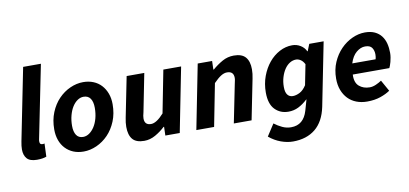

<svg xmlns="http://www.w3.org/2000/svg" viewBox="-80 -973 3107 1458"><g transform="rotate(-10 1473.5 -244.0)"><path d="M155 -701H292L179 -140Q177 -132 177 -128.5Q177 -125 177 -121Q177 -108 182.5 -103Q188 -98 196 -98Q201 -98 204 -98Q207 -98 214 -100L210 1Q197 6 179 9Q161 12 137 12Q83 12 60 -14Q37 -40 37 -85Q37 -111 44 -146Z M497 12Q453 12 418 -2.5Q383 -17 357.5 -44Q332 -71 318.5 -108.5Q305 -146 305 -192Q305 -264 329 -322.5Q353 -381 392.5 -422Q432 -463 482 -485.5Q532 -508 583 -508Q626 -508 661.5 -493.5Q697 -479 722 -452Q747 -425 761 -387.5Q775 -350 775 -304Q775 -232 751 -173.5Q727 -115 687.5 -74Q648 -33 598 -10.5Q548 12 497 12ZM567 -398Q542 -398 519.5 -382.5Q497 -367 480 -340Q463 -313 453 -275.5Q443 -238 443 -195Q443 -150 460 -124Q477 -98 512 -98Q537 -98 559.5 -113.5Q582 -129 599.5 -156Q617 -183 627 -220Q637 -257 637 -301Q637 -347 619.5 -372.5Q602 -398 567 -398Z M1239 0H1128L1130 -67H1126Q1092 -35 1050.5 -11.5Q1009 12 964 12Q902 12 874.5 -20.5Q847 -53 847 -116Q847 -133 849 -150Q851 -167 855 -186L917 -496H1053L995 -203Q991 -188 989 -177Q987 -166 987 -156Q987 -105 1037 -105Q1079 -105 1136 -169L1200 -496H1337Z M1465 -496H1576L1574 -430H1578Q1615 -462 1656 -485Q1697 -508 1745 -508Q1807 -508 1835 -475.5Q1863 -443 1863 -381Q1863 -364 1861 -346.5Q1859 -329 1855 -310L1793 0H1656L1715 -293Q1718 -308 1720.5 -319Q1723 -330 1723 -340Q1723 -391 1672 -391Q1649 -391 1624.5 -375.5Q1600 -360 1568 -327L1504 0H1367Z M2436 -496 2339 -8Q2316 103 2248.5 158Q2181 213 2076 213Q2031 213 1983 195.5Q1935 178 1893 143L1952 52Q1981 74 2013 89Q2045 104 2080 104Q2129 104 2160.5 77.5Q2192 51 2207 0L2231 -84H2229Q2195 -52 2159 -34Q2123 -16 2081 -16Q2018 -16 1977 -58.5Q1936 -101 1936 -189Q1936 -256 1957.5 -314Q1979 -372 2014.5 -415Q2050 -458 2097 -483Q2144 -508 2195 -508Q2229 -508 2258 -490.5Q2287 -473 2301 -443H2304L2325 -496ZM2134 -127Q2159 -127 2187 -141Q2215 -155 2239 -192L2270 -349Q2257 -374 2239.5 -385Q2222 -396 2205 -396Q2179 -396 2156 -381.5Q2133 -367 2116 -341.5Q2099 -316 2088.5 -281.5Q2078 -247 2078 -207Q2078 -166 2093 -146.5Q2108 -127 2134 -127Z M2480 -200Q2480 -269 2504.5 -325.5Q2529 -382 2568.5 -422.5Q2608 -463 2657 -485.5Q2706 -508 2756 -508Q2800 -508 2831 -493.5Q2862 -479 2881.5 -453.5Q2901 -428 2909.5 -394.5Q2918 -361 2918 -322Q2918 -304 2915 -286.5Q2912 -269 2908 -253.5Q2904 -238 2899.5 -226.5Q2895 -215 2892 -209H2610Q2607 -147 2639.5 -119Q2672 -91 2721 -91Q2744 -91 2769 -102Q2794 -113 2813 -126L2861 -40Q2831 -19 2786 -3.5Q2741 12 2683 12Q2638 12 2600.5 -2.5Q2563 -17 2536.5 -44.5Q2510 -72 2495 -111Q2480 -150 2480 -200ZM2801 -293Q2806 -310 2806 -330Q2806 -360 2791.5 -381.5Q2777 -403 2739 -403Q2704 -403 2671 -375.5Q2638 -348 2621 -293Z"/></g></svg>

Font: mr_Source Sans Pro
Style: Bold Italic
Weight: 700
Italic angle: -11°
Designer: Paul D. Hunt
Foundry: Adobe Systems Incorporated
Version: Version 1.036;July 10, 2024;FontCreator 11.5.0.2430 64-bit